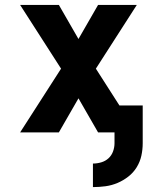

<svg xmlns="http://www.w3.org/2000/svg" viewBox="-20 -540 640 783"><path d="M359 223V127Q376 127 393 122Q410 117 422.5 105.5Q435 94 441 77.5Q447 61 447 44V0H380L300 -139L220 0H62L229 -260L62 -520H220L300 -381L380 -520H538L371 -260L467 -110H562V44Q562 70 556.5 95Q551 120 537.5 142Q524 164 503.5 180Q483 196 459.5 206Q436 216 410.5 219.5Q385 223 359 223Z"/></svg>

Font: Iosevka Aile Extrabold
Style: Regular
Weight: 800
Designer: Belleve Invis
Foundry: Belleve Invis
Version: Version 27.3.5; ttfautohint (v1.8.4)